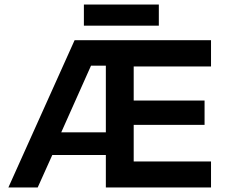

<svg xmlns="http://www.w3.org/2000/svg" viewBox="-20 -828 996 848"><path d="M350.5 -808H681.5V-714.5H350.5ZM912 -650.5V-534.5H570.5V-384H883.5V-276.5H570.5V-115H912V0H447.5V-143.5H211L146.5 0H17L309.5 -650.5ZM250.5 -243.5H447.5V-538H382Z"/></svg>

Font: Overused Grotesk SemiBold
Style: Regular
Weight: 610
Version: Version 0.004